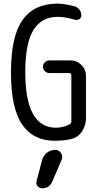

<svg xmlns="http://www.w3.org/2000/svg" viewBox="-20 -760 540 1050"><path d="M210 116.2Q216.8 90.8 236.8 75.2Q256.8 59.6 282.2 59.6Q301.8 59.6 313.5 76.7Q325.2 93.8 317.4 113.3L265.6 233.4Q249 270.5 210 269.5Q195.3 269.5 185.5 257.8Q175.8 246.1 179.7 231.4ZM280.3 9.8Q162.1 9.8 101.1 -79.1Q40 -168 40 -365.2Q40 -561.5 103.5 -650.9Q167 -740.2 294.9 -740.2Q330.1 -740.2 387.7 -725.6Q403.3 -721.7 414.1 -707.5Q424.8 -693.4 424.8 -675.8Q424.8 -662.1 413.6 -655.3Q402.3 -648.4 388.7 -652.3Q335.9 -668 294.9 -668Q208 -668 163.1 -596.2Q118.2 -524.4 118.2 -365.2Q118.2 -62.5 285.2 -61.5Q324.2 -61.5 360.4 -80.1Q370.1 -85 370.1 -95.7V-348.6Q370.1 -359.4 359.4 -360.4H250Q236.3 -360.4 225.6 -370.6Q214.8 -380.9 214.8 -395Q214.8 -409.2 225.6 -419.4Q236.3 -429.7 250 -429.7H365.2Q400.4 -429.7 425.3 -404.8Q450.2 -379.9 450.2 -344.7V-115.2Q450.2 -74.2 428.7 -41.5Q407.2 -8.8 370.1 0Q329.1 9.8 280.3 9.8Z"/></svg>

Font: Rounded-X Mgen+ 2m regular
Style: Regular
Weight: 400
Designer: [Source Han Sans]
Ryoko NISHIZUKA  (kana & ideographs); Paul D. Hunt (Latin, Greek & Cyrillic); Wenlong ZHANG  (bopomofo
Version: Version 1.059.20150602